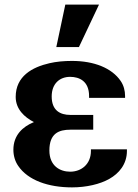

<svg xmlns="http://www.w3.org/2000/svg" viewBox="-20 -802 596 832"><path d="M38 -153C38 -128 45 -103 59 -83C101 -21 189 10 292 10C354 10 414 -4 454 -27C495 -50 530 -90 530 -148V-155H374V-148C374 -90 332 -58 284 -58C240 -58 194 -83 194 -150C194 -224 235 -240 285 -240H384V-304H285C241 -304 204 -323 204 -384C204 -439 238 -469 284 -469C324 -469 366 -450 366 -386V-378H522V-386C522 -409 516 -432 503 -451C465 -507 388 -538 292 -538C257 -538 224 -535 194 -528C120 -511 48 -472 48 -382C48 -329 86 -294 127 -273C78 -253 38 -216 38 -153ZM224 -598H322L409 -782H263Z"/></svg>

Font: Aerodynamic
Style: Bd
Weight: 500
Designer: Google
Version: Version 2.000980; 2014